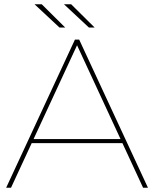

<svg xmlns="http://www.w3.org/2000/svg" viewBox="-20 -887 728 907"><path d="M9 0 334 -700H354L679 0H656L339 -684H349L32 0ZM116 -211 126 -230H561L571 -211ZM400 -757 282 -867H316L427 -757ZM261 -757 143 -867H177L288 -757Z"/></svg>

Font: Montserrat Thin
Style: Regular
Weight: 100
Designer: Julieta Ulanovsky
Foundry: Julieta Ulanovsky
Version: Version 9.000